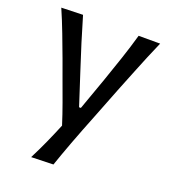

<svg xmlns="http://www.w3.org/2000/svg" viewBox="-135 -629 827 934"><g transform="rotate(20 278.5 -161.5)"><path d="M133.8 207Q158.7 158.2 180.7 109.4Q202.6 60.5 222.7 11.7Q206.1 -41 186.5 -95Q167 -148.9 148.4 -199.2L113.8 -294.4Q92.8 -351.1 70.1 -410.6Q47.4 -470.2 22.9 -526.4L134.3 -529.8Q153.8 -462.9 173.8 -398.7Q193.8 -334.5 215.8 -267.6L270 -100.6H279.3L338.9 -267.6Q361.8 -333 383.3 -397.2Q404.8 -461.4 423.3 -526.4H534.7Q515.6 -483.4 499.3 -443.8Q482.9 -404.3 463.9 -356.9Q444.8 -309.6 418.5 -243.7L360.4 -95.2Q320.3 5.4 293.9 75.9Q267.6 146.5 248 203.6Z"/></g></svg>

Font: Pinar Medium
Style: Regular
Weight: 500
Designer: Amin Abedi
Version: Version 3.000